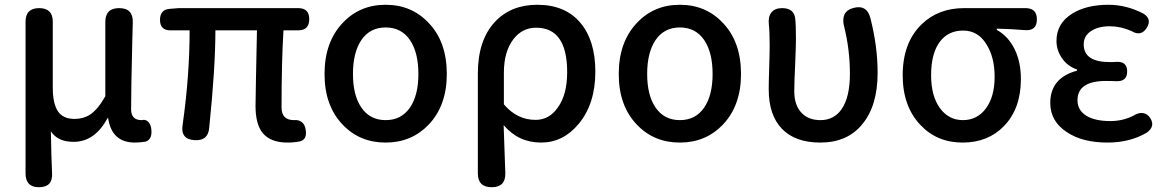

<svg xmlns="http://www.w3.org/2000/svg" viewBox="-20 -584 4882 804"><path d="M143 200Q87 200 87 142V-175V-493Q87 -550 144 -550Q201 -550 201 -493V-218Q201 -150 222.5 -118Q244 -86 292 -86Q329 -86 357 -104Q390 -126 421 -181V-492Q421 -550 479 -550Q538 -550 536 -490Q535 -464 534 -412Q529 -208 529 -126Q529 -81 573 -81Q574 -81 575 -81Q589 -85 599.5 -75Q610 -65 613 -48Q620 -1 590 9Q566 13 545 13Q448 13 433 -89H430Q377 10 288 10Q222 10 193 -34Q195 79 198 140Q202 200 143 200Z M1184 13Q1113 13 1080 -27Q1050 -64 1050 -140Q1050 -163 1052 -262Q1055 -397 1056 -457H882Q882 -300 856 -49Q852 6 796 3Q734 0 745 -63Q774 -268 774 -457H693Q650 -457 650 -501Q650 -544 691 -547L729 -550H1002H1229Q1275 -550 1275 -504Q1275 -457 1229 -457H1167Q1159 -324 1159 -134Q1159 -81 1211 -81Q1231 -83 1244 -72.5Q1257 -62 1260 -41Q1267 0 1236 8Q1211 13 1184 13Z M1595 13Q1486 13 1415 -62Q1339 -141 1339 -274Q1339 -408 1415 -488Q1486 -564 1595 -564Q1704 -564 1775 -488Q1851 -409 1851 -274Q1851 -142 1775 -62Q1703 13 1595 13ZM1595 -81Q1661 -81 1697 -134Q1732 -185 1732 -274.5Q1732 -364 1697 -416Q1661 -469 1595 -469Q1529 -469 1493 -416Q1458 -364 1458 -274.5Q1458 -185 1493 -134Q1529 -81 1595 -81Z M2039 200Q1981 200 1981 142V-38V-276Q1981 -416 2053 -493Q2120 -564 2230 -564Q2346 -564 2409.5 -489.5Q2473 -415 2473 -284Q2473 -149 2403 -65Q2338 13 2246 13Q2151 13 2089 -60Q2090 -19 2093 54Q2095 111 2096 140Q2098 200 2039 200ZM2223 -82Q2280 -82 2316 -134Q2355 -188 2355 -282Q2355 -468 2225 -468Q2167 -468 2130 -420Q2090 -368 2090 -279V-213V-147Q2145 -82 2223 -82Z M2827 13Q2718 13 2647 -62Q2571 -141 2571 -274Q2571 -408 2647 -488Q2718 -564 2827 -564Q2936 -564 3007 -488Q3083 -409 3083 -274Q3083 -142 3007 -62Q2935 13 2827 13ZM2827 -81Q2893 -81 2929 -134Q2964 -185 2964 -274.5Q2964 -364 2929 -416Q2893 -469 2827 -469Q2761 -469 2725 -416Q2690 -364 2690 -274.5Q2690 -185 2725 -134Q2761 -81 2827 -81Z M3415 13Q3310 13 3254.5 -44.5Q3199 -102 3199 -210Q3199 -240 3201 -301.5Q3203 -363 3203 -394Q3203 -451 3199.5 -482.5Q3196 -514 3210.5 -532Q3225 -550 3255 -550Q3305 -550 3310 -506Q3313 -479 3313 -419Q3313 -392 3310 -321Q3306 -238 3306 -202Q3306 -141 3339 -109Q3367 -81 3416 -81Q3473 -81 3505 -128Q3539 -178 3539 -275Q3539 -376 3515 -472Q3507 -502 3516 -523Q3526 -544 3555 -551Q3609 -565 3624 -511Q3655 -392 3655 -279Q3655 -140 3590 -63Q3528 13 3415 13Z M4011 13Q3904 13 3835 -60Q3760 -138 3760 -269Q3760 -405 3839 -482Q3909 -550 4017 -550H4169H4274Q4322 -550 4322 -503Q4322 -453 4270 -458Q4209 -463 4154 -464V-459Q4202 -432 4228.5 -378.5Q4255 -325 4255 -253Q4255 -130 4185 -57Q4118 13 4011 13ZM4012 -81Q4072 -81 4108.5 -130Q4145 -179 4145 -263Q4145 -344 4111 -398Q4076 -456 4013 -456Q3952 -456 3917 -411Q3879 -362 3879 -269Q3879 -182 3916 -131Q3953 -81 4012 -81Z M4618 13Q4512 13 4447 -31Q4378 -76 4378 -153Q4378 -258 4490 -288V-293Q4449 -307 4426 -342Q4404 -374 4404 -413Q4404 -486 4470 -527Q4529 -564 4622 -564Q4697 -564 4768 -527Q4804 -505 4783 -469Q4759 -429 4718 -454Q4673 -474 4627 -474Q4579 -474 4549 -454Q4518 -434 4518 -398Q4518 -324 4628 -324Q4645 -324 4653 -325Q4700 -328 4700 -285Q4700 -242 4654 -244Q4639 -245 4611 -245Q4492 -245 4492 -164Q4492 -123 4528 -100Q4564 -77 4630 -77Q4682 -77 4727 -100Q4747 -113 4766 -110.5Q4785 -108 4797 -89Q4819 -54 4781 -28Q4711 13 4618 13Z"/></svg>

Font: GenSenRounded JP M
Style: Regular
Weight: 500
Version: Version 1.501;PS 1;hotconv 16.6.51;makeotf.lib2.5.65220